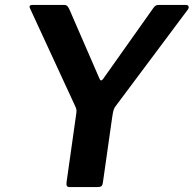

<svg xmlns="http://www.w3.org/2000/svg" viewBox="-20 -762 789 782"><path d="M736 -742Q746 -742 748 -736Q750 -730 745 -723L452 -331Q446 -324 443 -315Q440 -306 437 -285L399 -18Q397 -6 392 -3Q387 0 374 0H266Q255 0 252.5 -4.5Q250 -9 251 -19L290 -295Q292 -307 291.5 -313Q291 -319 287 -328L104 -724Q99 -733 101 -737.5Q103 -742 115 -742H239Q250 -742 254.5 -737Q259 -732 263 -723L385 -442Q391 -427 401 -442L605 -730Q611 -738 615.5 -740Q620 -742 631 -742H736Z"/></svg>

Font: Libre Franklin SemiBold
Style: Italic
Weight: 600
Italic angle: -8°
Designer: Pablo Impallari, Rodrigo Fuenzalida, Nhung Nguyen
Foundry: Impallari Type
Version: Version 3.000